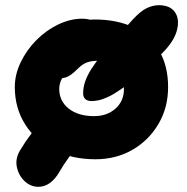

<svg xmlns="http://www.w3.org/2000/svg" viewBox="-20 -601 718 739"><path d="M347 12Q257 12 187 -23.5Q117 -59 77 -122Q37 -185 37 -266Q37 -314 59.5 -361Q82 -408 119.5 -446Q157 -484 203.5 -506.5Q250 -529 297 -529Q317 -529 334.5 -522.5Q352 -516 363 -502.5Q374 -489 374 -466Q374 -429 357 -401.5Q340 -374 289 -358Q269 -352 250.5 -337Q232 -322 220 -301.5Q208 -281 208 -259Q208 -212 244.5 -183Q281 -154 342 -154Q392 -154 424.5 -183Q457 -212 457 -258Q457 -308 428.5 -337.5Q400 -367 355 -367Q333 -367 315.5 -361Q298 -355 280 -337Q266 -323 254.5 -314.5Q243 -306 231 -302.5Q219 -299 203 -299Q184 -299 168.5 -314.5Q153 -330 153 -375Q153 -402 170 -429Q187 -456 214.5 -478Q242 -500 275.5 -513Q309 -526 343 -526Q433 -526 496.5 -494.5Q560 -463 593.5 -404.5Q627 -346 627 -266Q627 -187 590 -124Q553 -61 490 -24.5Q427 12 347 12ZM333 -212Q317 -212 308.5 -219.5Q300 -227 300 -242Q300 -265 308 -288Q316 -311 332 -336Q348 -361 371 -389.5Q394 -418 424.5 -452Q455 -486 493 -528Q522 -559 545.5 -570Q569 -581 591 -581Q635 -581 653.5 -554Q672 -527 661 -484.5Q650 -442 605 -397Q553 -345 513.5 -311Q474 -277 445 -257Q416 -237 395 -227.5Q374 -218 359 -215Q344 -212 333 -212ZM128 118Q98 118 75 96.5Q52 75 45 42.5Q38 10 57 -22Q78 -57 101 -87Q124 -117 149 -135.5Q174 -154 201 -154Q237 -154 260.5 -135Q284 -116 284 -69Q284 -55 272 -35Q260 -15 242.5 8.5Q225 32 209 60Q193 88 172.5 103Q152 118 128 118Z"/></svg>

Font: Shantell Sans ExtraBold
Style: Regular
Weight: 800
Designer: Stephen Nixon, Anya Danilova, Shantell Martin
Foundry: Arrow Type
Version: Version 1.011;[c5ecc13dd]